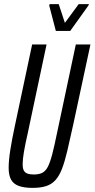

<svg xmlns="http://www.w3.org/2000/svg" viewBox="-20 -904 459 932"><path d="M138 8Q97 8 71 -1.5Q45 -11 33.5 -32.5Q22 -54 22 -89Q22 -125 30 -176Q38 -227 53 -297L136 -688H206L115 -259Q102 -202 96 -166Q90 -130 90 -107Q90 -87 95.5 -76.5Q101 -66 113 -61.5Q125 -57 144 -57Q169 -57 185 -65Q201 -73 212 -94Q223 -115 233.5 -155Q244 -195 257 -259L348 -688H419L335 -297Q319 -224 306.5 -171Q294 -118 280.5 -83.5Q267 -49 248.5 -29Q230 -9 203.5 -0.5Q177 8 138 8ZM251 -754 219 -877 221 -884H265L295 -793L362 -884H412L409 -877L321 -754Z"/></svg>

Font: Saira UltraCondensed Medium
Style: Italic
Weight: 500
Width: 1
Italic angle: -12°
Designer: Hector Gatti with collaboration of the Omnibus-Type team
Foundry: Omnibus-Type
Version: Version 1.101